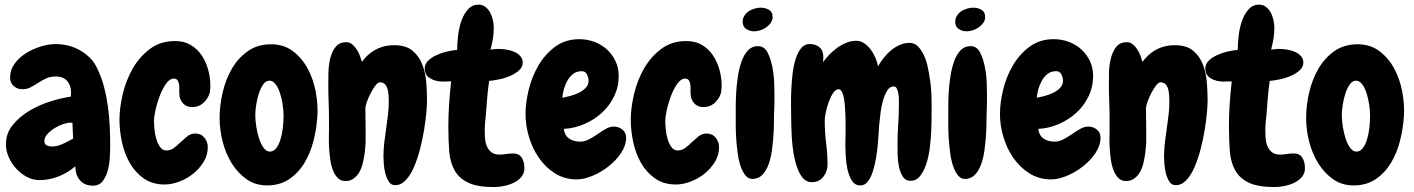

<svg xmlns="http://www.w3.org/2000/svg" viewBox="-20 -753 5956 809"><path d="M444.3 -137.7Q444.3 -120.1 442.9 -91.8Q441.4 -63.5 434.6 -36.6Q427.7 -9.8 413.1 9.8Q398.4 29.3 372.1 29.3Q335.9 29.3 316.4 5.9Q296.9 -17.6 297.9 -52.7Q266.6 -25.4 227.1 -9.8Q187.5 5.9 146.5 5.9Q118.2 5.9 92.8 -7.8Q67.4 -21.5 47.9 -43Q28.3 -64.5 16.6 -91.3Q4.9 -118.2 4.9 -144.5Q4.9 -191.4 33.7 -226.6Q62.5 -261.7 104.5 -286.6Q146.5 -311.5 193.8 -326.2Q241.2 -340.8 278.3 -345.7Q278.3 -350.6 278.8 -354.5Q279.3 -358.4 279.3 -363.3Q279.3 -393.6 262.7 -412.1Q246.1 -430.7 215.8 -430.7Q191.4 -430.7 173.8 -422.4Q156.2 -414.1 140.6 -403.8Q125 -393.6 109.4 -385.3Q93.8 -377 74.2 -377Q52.7 -377 37.6 -390.6Q22.5 -404.3 22.5 -425.8Q22.5 -458 41.5 -484.4Q60.5 -510.7 89.4 -528.8Q118.2 -546.9 151.9 -557.1Q185.5 -567.4 213.9 -567.4Q240.2 -567.4 266.6 -561Q293 -554.7 316.4 -541.5Q339.8 -528.3 358.9 -509.3Q377.9 -490.2 389.6 -464.8Q407.2 -428.7 418 -388.2Q428.7 -347.7 434.6 -305.2Q440.4 -262.7 442.4 -220.2Q444.3 -177.7 444.3 -137.7ZM288.1 -168.9 285.2 -235.4Q283.2 -235.4 281.2 -235.8Q279.3 -236.3 277.3 -236.3Q264.6 -236.3 245.6 -230Q226.6 -223.6 209 -212.4Q191.4 -201.2 179.2 -187.5Q167 -173.8 167 -159.2Q167 -145.5 176.8 -140.6Q186.5 -135.7 199.2 -135.7Q220.7 -135.7 245.1 -147Q269.5 -158.2 288.1 -168.9Z M865.2 -375Q865.2 -370.1 864.3 -364.7Q863.3 -359.4 861.3 -354.5Q852.5 -332 834 -316.9Q815.4 -301.8 790 -301.8Q752 -301.8 738.3 -339.8Q736.3 -344.7 736.3 -351.1Q736.3 -357.4 735.4 -364.3V-392.6Q733.4 -406.2 728.5 -414.1Q723.6 -421.9 711.9 -421.9Q695.3 -421.9 680.2 -400.9Q665 -379.9 653.8 -351.1Q642.6 -322.3 635.7 -292Q628.9 -261.7 628.9 -243.2Q628.9 -228.5 630.9 -207.5Q632.8 -186.5 638.7 -167Q644.5 -147.5 654.8 -133.3Q665 -119.1 681.6 -119.1Q698.2 -119.1 712.4 -129.4Q726.6 -139.6 740.2 -153.3Q752.9 -165 768.1 -177.7Q783.2 -190.4 802.7 -190.4Q827.1 -190.4 841.3 -172.9Q855.5 -155.3 855.5 -132.8Q855.5 -99.6 837.9 -70.8Q820.3 -42 793.9 -21Q767.6 0 735.4 12.2Q703.1 24.4 673.8 24.4Q621.1 24.4 584.5 -2Q547.9 -28.3 525.4 -68.8Q502.9 -109.4 493.2 -157.2Q483.4 -205.1 483.4 -248Q483.4 -297.9 497.1 -356Q510.7 -414.1 539.1 -463.9Q567.4 -513.7 611.8 -546.9Q656.2 -580.1 717.8 -580.1Q755.9 -580.1 783.7 -563.5Q811.5 -546.9 829.6 -520Q847.7 -493.2 856.9 -460Q866.2 -426.8 866.2 -394.5Q866.2 -389.6 866.2 -384.8Q866.2 -379.9 865.2 -375Z M1105.5 28.3Q1055.7 28.3 1018.6 2Q981.4 -24.4 956.1 -65.4Q930.7 -106.4 918 -156.7Q905.3 -207 905.3 -255.9Q905.3 -307.6 918 -362.8Q930.7 -418 957 -463.4Q983.4 -508.8 1024.4 -537.6Q1065.4 -566.4 1122.1 -566.4Q1176.8 -566.4 1215.3 -536.6Q1253.9 -506.8 1277.3 -462.4Q1300.8 -418 1310.5 -365.2Q1320.3 -312.5 1317.4 -265.6Q1314.5 -213.9 1301.3 -161.1Q1288.1 -108.4 1262.7 -66.4Q1237.3 -24.4 1198.2 2Q1159.2 28.3 1105.5 28.3ZM1115.2 -413.1Q1100.6 -413.1 1089.4 -397.5Q1078.1 -381.8 1070.8 -359.4Q1063.5 -336.9 1059.6 -312Q1055.7 -287.1 1055.7 -268.6Q1055.7 -245.1 1060.1 -217.8Q1064.5 -190.4 1072.3 -167.5Q1080.1 -144.5 1091.3 -129.4Q1102.5 -114.3 1117.2 -114.3Q1132.8 -114.3 1144 -128.9Q1155.3 -143.6 1162.1 -166Q1168.9 -188.5 1171.9 -215.3Q1174.8 -242.2 1174.8 -265.6Q1174.8 -287.1 1170.9 -313Q1167 -338.9 1159.7 -361.3Q1152.3 -383.8 1141.1 -398.4Q1129.9 -413.1 1115.2 -413.1Z M1644.5 27.3Q1627.9 27.3 1618.2 12.2Q1608.4 -2.9 1603.5 -22.5Q1598.6 -42 1597.2 -62Q1595.7 -82 1595.7 -92.8Q1595.7 -122.1 1599.1 -151.4Q1602.5 -180.7 1606.9 -210Q1611.3 -239.3 1614.7 -268.6Q1618.2 -297.9 1618.2 -327.1Q1618.2 -338.9 1617.2 -352.5Q1616.2 -366.2 1612.8 -378.4Q1609.4 -390.6 1601.6 -398.4Q1593.8 -406.2 1581.1 -406.2Q1572.3 -406.2 1561.5 -392.1Q1550.8 -377.9 1541.5 -359.9Q1532.2 -341.8 1525.9 -323.7Q1519.5 -305.7 1519.5 -296.9Q1519.5 -275.4 1520 -253.4Q1520.5 -231.4 1520.5 -209V-152.3Q1519.5 -134.8 1517.6 -116.2Q1515.6 -97.7 1511.7 -80.1Q1508.8 -62.5 1502.9 -46.4Q1497.1 -30.3 1487.8 -18.1Q1478.5 -5.9 1465.8 2Q1453.1 9.8 1435.5 9.8Q1416 9.8 1403.3 -2.9Q1390.6 -15.6 1382.8 -35.6Q1375 -55.7 1371.6 -80.6Q1368.2 -105.5 1366.7 -129.4Q1365.2 -153.3 1365.7 -173.3Q1366.2 -193.4 1366.2 -205.1V-251Q1366.2 -288.1 1364.7 -324.2Q1363.3 -360.4 1363.3 -396.5Q1363.3 -416 1363.8 -446.3Q1364.3 -476.6 1371.1 -505.4Q1377.9 -534.2 1393.6 -554.7Q1409.2 -575.2 1439.5 -575.2Q1453.1 -575.2 1463.9 -566.4Q1474.6 -557.6 1482.9 -544.9Q1491.2 -532.2 1496.6 -517.6Q1502 -502.9 1504.9 -492.2Q1514.6 -505.9 1527.8 -518.6Q1541 -531.2 1557.6 -541Q1574.2 -550.8 1594.7 -556.6Q1615.2 -562.5 1641.6 -562.5Q1691.4 -562.5 1719.2 -538.6Q1747.1 -514.6 1760.3 -479Q1773.4 -443.4 1776.4 -402.3Q1779.3 -361.3 1779.3 -328.1Q1779.3 -311.5 1776.4 -278.8Q1773.4 -246.1 1767.1 -206.5Q1760.7 -167 1750 -125.5Q1739.3 -84 1724.6 -49.8Q1710 -15.6 1689.9 5.9Q1669.9 27.3 1644.5 27.3Z M2061.5 35.2Q1992.2 35.2 1953.6 17.1Q1915 -1 1896 -34.2Q1877 -67.4 1873 -114.3Q1869.1 -161.1 1869.1 -218.8Q1869.1 -264.6 1872.1 -311Q1875 -357.4 1880.9 -410.2Q1867.2 -410.2 1859.4 -409.7Q1851.6 -409.2 1846.7 -409.2Q1815.4 -409.2 1792.5 -422.9Q1769.5 -436.5 1769.5 -464.8Q1769.5 -482.4 1782.7 -496.1Q1795.9 -509.8 1816.4 -519.5Q1836.9 -529.3 1860.8 -535.2Q1884.8 -541 1906.2 -543Q1906.2 -570.3 1910.2 -603.5Q1914.1 -636.7 1924.3 -665.5Q1934.6 -694.3 1952.1 -713.9Q1969.7 -733.4 1997.1 -733.4Q2012.7 -733.4 2024.9 -724.1Q2037.1 -714.8 2044.9 -700.7Q2052.7 -686.5 2056.6 -668.9Q2060.5 -651.4 2060.5 -634.8Q2060.5 -615.2 2057.6 -594.7Q2054.7 -574.2 2046.9 -543.9Q2063.5 -545.9 2069.3 -546.4Q2075.2 -546.9 2080.1 -546.9Q2096.7 -546.9 2114.7 -543.9Q2132.8 -541 2147.9 -534.2Q2163.1 -527.3 2172.9 -516.1Q2182.6 -504.9 2182.6 -489.3Q2182.6 -471.7 2168.5 -458Q2154.3 -444.3 2132.8 -434.6Q2111.3 -424.8 2086.9 -419.4Q2062.5 -414.1 2041 -412.1Q2035.2 -372.1 2032.7 -338.4Q2030.3 -304.7 2027.3 -270.5Q2025.4 -253.9 2023.9 -236.8Q2022.5 -219.7 2022.5 -202.1Q2022.5 -189.5 2023.4 -172.4Q2024.4 -155.3 2030.3 -139.6Q2036.1 -124 2048.8 -112.8Q2061.5 -101.6 2084 -101.6Q2097.7 -101.6 2112.3 -104Q2127 -106.4 2141.6 -106.4Q2167 -106.4 2178.2 -88.9Q2189.5 -71.3 2189.5 -43.9Q2189.5 -23.4 2177.2 -8.3Q2165 6.8 2146.5 16.1Q2127.9 25.4 2105 30.3Q2082 35.2 2061.5 35.2Z M2618.2 -173.8Q2618.2 -140.6 2597.2 -108.9Q2576.2 -77.1 2544.4 -52.2Q2512.7 -27.3 2476.6 -12.2Q2440.4 2.9 2410.2 2.9Q2358.4 2.9 2317.9 -22.9Q2277.3 -48.8 2250 -88.9Q2222.7 -128.9 2208.5 -177.2Q2194.3 -225.6 2194.3 -271.5Q2194.3 -320.3 2208 -376Q2221.7 -431.6 2249.5 -478.5Q2277.3 -525.4 2319.8 -556.6Q2362.3 -587.9 2420.9 -587.9Q2454.1 -587.9 2484.4 -576.7Q2514.6 -565.4 2537.1 -544.9Q2559.6 -524.4 2573.2 -496.1Q2586.9 -467.8 2586.9 -432.6Q2586.9 -386.7 2567.4 -346.7Q2547.9 -306.6 2515.6 -277.3Q2483.4 -248 2441.4 -230Q2399.4 -211.9 2355.5 -210Q2359.4 -181.6 2378.4 -168.9Q2397.5 -156.2 2423.8 -156.2Q2443.4 -156.2 2461.9 -166Q2480.5 -175.8 2498 -188Q2515.6 -200.2 2532.7 -210Q2549.8 -219.7 2567.4 -219.7Q2586.9 -219.7 2602.5 -207Q2618.2 -194.3 2618.2 -173.8ZM2460 -413.1Q2460 -425.8 2453.1 -439.5Q2446.3 -453.1 2431.6 -453.1Q2410.2 -453.1 2395.5 -441.9Q2380.9 -430.7 2371.1 -413.6Q2361.3 -396.5 2356 -377Q2350.6 -357.4 2349.6 -340.8Q2363.3 -343.8 2382.3 -348.6Q2401.4 -353.5 2418.5 -361.8Q2435.5 -370.1 2447.8 -382.8Q2460 -395.5 2460 -413.1Z M3019.5 -375Q3019.5 -370.1 3018.6 -364.7Q3017.6 -359.4 3015.6 -354.5Q3006.8 -332 2988.3 -316.9Q2969.7 -301.8 2944.3 -301.8Q2906.2 -301.8 2892.6 -339.8Q2890.6 -344.7 2890.6 -351.1Q2890.6 -357.4 2889.6 -364.3V-392.6Q2887.7 -406.2 2882.8 -414.1Q2877.9 -421.9 2866.2 -421.9Q2849.6 -421.9 2834.5 -400.9Q2819.3 -379.9 2808.1 -351.1Q2796.9 -322.3 2790 -292Q2783.2 -261.7 2783.2 -243.2Q2783.2 -228.5 2785.2 -207.5Q2787.1 -186.5 2793 -167Q2798.8 -147.5 2809.1 -133.3Q2819.3 -119.1 2835.9 -119.1Q2852.5 -119.1 2866.7 -129.4Q2880.9 -139.6 2894.5 -153.3Q2907.2 -165 2922.4 -177.7Q2937.5 -190.4 2957 -190.4Q2981.4 -190.4 2995.6 -172.9Q3009.8 -155.3 3009.8 -132.8Q3009.8 -99.6 2992.2 -70.8Q2974.6 -42 2948.2 -21Q2921.9 0 2889.6 12.2Q2857.4 24.4 2828.1 24.4Q2775.4 24.4 2738.8 -2Q2702.1 -28.3 2679.7 -68.8Q2657.2 -109.4 2647.5 -157.2Q2637.7 -205.1 2637.7 -248Q2637.7 -297.9 2651.4 -356Q2665 -414.1 2693.4 -463.9Q2721.7 -513.7 2766.1 -546.9Q2810.5 -580.1 2872.1 -580.1Q2910.2 -580.1 2938 -563.5Q2965.8 -546.9 2983.9 -520Q3002 -493.2 3011.2 -460Q3020.5 -426.8 3020.5 -394.5Q3020.5 -389.6 3020.5 -384.8Q3020.5 -379.9 3019.5 -375Z M3235.4 -681.6Q3235.4 -668 3228 -657.2Q3220.7 -646.5 3209 -638.2Q3197.3 -629.9 3183.6 -625.5Q3169.9 -621.1 3158.2 -621.1Q3138.7 -621.1 3124 -630.9Q3109.4 -640.6 3109.4 -661.1Q3109.4 -675.8 3116.7 -687Q3124 -698.2 3134.8 -705.6Q3145.5 -712.9 3159.2 -716.8Q3172.9 -720.7 3185.5 -720.7Q3204.1 -720.7 3219.7 -711.9Q3235.4 -703.1 3235.4 -681.6ZM3243.2 -349.6Q3243.2 -335.9 3243.2 -320.8Q3243.2 -305.7 3242.2 -292Q3241.2 -275.4 3241.2 -247.6Q3241.2 -219.7 3239.3 -187.5Q3237.3 -155.3 3232.9 -122.1Q3228.5 -88.9 3218.8 -61.5Q3209 -34.2 3192.9 -17.1Q3176.8 0 3152.3 1Q3133.8 2 3121.1 -13.7Q3108.4 -29.3 3100.1 -54.2Q3091.8 -79.1 3087.9 -109.9Q3084 -140.6 3082 -169.4Q3080.1 -198.2 3080.1 -222.7Q3080.1 -247.1 3080.1 -258.8Q3080.1 -274.4 3080.1 -303.2Q3080.1 -332 3082 -365.2Q3084 -398.4 3089.4 -432.6Q3094.7 -466.8 3105 -495.1Q3115.2 -523.4 3131.8 -541Q3148.4 -558.6 3173.8 -558.6Q3200.2 -558.6 3213.9 -532.2Q3227.5 -505.9 3234.4 -470.7Q3241.2 -435.5 3242.2 -400.9Q3243.2 -366.2 3243.2 -349.6Z M3905.3 -322.3Q3905.3 -303.7 3905.3 -272Q3905.3 -240.2 3903.8 -203.1Q3902.3 -166 3897.5 -128.4Q3892.6 -90.8 3882.3 -60.5Q3872.1 -30.3 3856.4 -10.7Q3840.8 8.8 3816.4 8.8Q3794.9 8.8 3783.7 -9.3Q3772.5 -27.3 3767.6 -51.8Q3762.7 -76.2 3762.2 -101.6Q3761.7 -127 3761.7 -141.6Q3761.7 -185.5 3764.6 -227.5Q3767.6 -269.5 3767.6 -313.5Q3767.6 -318.4 3767.6 -331.1Q3767.6 -343.8 3765.6 -356.4Q3763.7 -369.1 3759.3 -378.9Q3754.9 -388.7 3746.1 -388.7Q3728.5 -388.7 3717.8 -370.6Q3707 -352.5 3700.2 -328.1Q3693.4 -303.7 3690.4 -279.8Q3687.5 -255.9 3686.5 -244.1Q3684.6 -231.4 3683.1 -206.1Q3681.6 -180.7 3679.2 -150.4Q3676.8 -120.1 3671.4 -88.4Q3666 -56.6 3657.7 -30.8Q3649.4 -4.9 3636.7 11.7Q3624 28.3 3605.5 28.3Q3582 28.3 3569.3 7.8Q3556.6 -12.7 3550.8 -40Q3544.9 -67.4 3543.5 -95.7Q3542 -124 3542 -139.6Q3542 -156.2 3542.5 -171.9Q3543 -187.5 3543 -204.1Q3543 -210.9 3543 -226.6Q3543 -242.2 3542.5 -261.2Q3542 -280.3 3540.5 -300.8Q3539.1 -321.3 3536.1 -338.4Q3533.2 -355.5 3527.3 -366.2Q3521.5 -377 3513.7 -377Q3501 -377 3490.2 -360.8Q3479.5 -344.7 3471.7 -322.8Q3463.9 -300.8 3459.5 -279.3Q3455.1 -257.8 3455.1 -248V-242.2Q3455.1 -195.3 3460.9 -150.4Q3466.8 -105.5 3466.8 -58.6Q3466.8 -31.2 3449.2 -8.3Q3431.6 14.6 3400.4 14.6Q3377.9 14.6 3363.3 -2.4Q3348.6 -19.5 3338.9 -46.9Q3329.1 -74.2 3323.7 -106.9Q3318.4 -139.6 3316.4 -171.4Q3314.5 -203.1 3314 -229Q3313.5 -254.9 3313.5 -267.6Q3313.5 -282.2 3313 -310.5Q3312.5 -338.9 3314 -372.1Q3315.4 -405.3 3319.3 -439.9Q3323.2 -474.6 3332 -502.9Q3340.8 -531.2 3355 -549.3Q3369.1 -567.4 3391.6 -567.4Q3417 -567.4 3433.1 -553.7Q3449.2 -540 3449.2 -512.7Q3449.2 -506.8 3448.7 -501Q3448.2 -495.1 3447.3 -490.2Q3458 -505.9 3473.6 -522Q3489.3 -538.1 3507.3 -551.3Q3525.4 -564.5 3545.9 -572.8Q3566.4 -581.1 3586.9 -581.1Q3606.4 -581.1 3622.1 -570.3Q3637.7 -559.6 3649.4 -543.5Q3661.1 -527.3 3668.9 -508.8Q3676.8 -490.2 3679.7 -473.6Q3689.5 -491.2 3703.6 -509.3Q3717.8 -527.3 3734.4 -541Q3751 -554.7 3771 -563.5Q3791 -572.3 3812.5 -572.3Q3833 -572.3 3847.7 -557.6Q3862.3 -543 3873 -520Q3883.8 -497.1 3889.6 -468.3Q3895.5 -439.5 3899.4 -411.6Q3903.3 -383.8 3904.3 -359.9Q3905.3 -335.9 3905.3 -322.3Z M4130.9 -681.6Q4130.9 -668 4123.5 -657.2Q4116.2 -646.5 4104.5 -638.2Q4092.8 -629.9 4079.1 -625.5Q4065.4 -621.1 4053.7 -621.1Q4034.2 -621.1 4019.5 -630.9Q4004.9 -640.6 4004.9 -661.1Q4004.9 -675.8 4012.2 -687Q4019.5 -698.2 4030.3 -705.6Q4041 -712.9 4054.7 -716.8Q4068.4 -720.7 4081.1 -720.7Q4099.6 -720.7 4115.2 -711.9Q4130.9 -703.1 4130.9 -681.6ZM4138.7 -349.6Q4138.7 -335.9 4138.7 -320.8Q4138.7 -305.7 4137.7 -292Q4136.7 -275.4 4136.7 -247.6Q4136.7 -219.7 4134.8 -187.5Q4132.8 -155.3 4128.4 -122.1Q4124 -88.9 4114.3 -61.5Q4104.5 -34.2 4088.4 -17.1Q4072.3 0 4047.9 1Q4029.3 2 4016.6 -13.7Q4003.9 -29.3 3995.6 -54.2Q3987.3 -79.1 3983.4 -109.9Q3979.5 -140.6 3977.5 -169.4Q3975.6 -198.2 3975.6 -222.7Q3975.6 -247.1 3975.6 -258.8Q3975.6 -274.4 3975.6 -303.2Q3975.6 -332 3977.5 -365.2Q3979.5 -398.4 3984.9 -432.6Q3990.2 -466.8 4000.5 -495.1Q4010.7 -523.4 4027.3 -541Q4043.9 -558.6 4069.3 -558.6Q4095.7 -558.6 4109.4 -532.2Q4123 -505.9 4129.9 -470.7Q4136.7 -435.5 4137.7 -400.9Q4138.7 -366.2 4138.7 -349.6Z M4617.2 -173.8Q4617.2 -140.6 4596.2 -108.9Q4575.2 -77.1 4543.5 -52.2Q4511.7 -27.3 4475.6 -12.2Q4439.5 2.9 4409.2 2.9Q4357.4 2.9 4316.9 -22.9Q4276.4 -48.8 4249 -88.9Q4221.7 -128.9 4207.5 -177.2Q4193.4 -225.6 4193.4 -271.5Q4193.4 -320.3 4207 -376Q4220.7 -431.6 4248.5 -478.5Q4276.4 -525.4 4318.8 -556.6Q4361.3 -587.9 4419.9 -587.9Q4453.1 -587.9 4483.4 -576.7Q4513.7 -565.4 4536.1 -544.9Q4558.6 -524.4 4572.3 -496.1Q4585.9 -467.8 4585.9 -432.6Q4585.9 -386.7 4566.4 -346.7Q4546.9 -306.6 4514.6 -277.3Q4482.4 -248 4440.4 -230Q4398.4 -211.9 4354.5 -210Q4358.4 -181.6 4377.4 -168.9Q4396.5 -156.2 4422.9 -156.2Q4442.4 -156.2 4460.9 -166Q4479.5 -175.8 4497.1 -188Q4514.6 -200.2 4531.7 -210Q4548.8 -219.7 4566.4 -219.7Q4585.9 -219.7 4601.6 -207Q4617.2 -194.3 4617.2 -173.8ZM4459 -413.1Q4459 -425.8 4452.1 -439.5Q4445.3 -453.1 4430.7 -453.1Q4409.2 -453.1 4394.5 -441.9Q4379.9 -430.7 4370.1 -413.6Q4360.4 -396.5 4355 -377Q4349.6 -357.4 4348.6 -340.8Q4362.3 -343.8 4381.3 -348.6Q4400.4 -353.5 4417.5 -361.8Q4434.6 -370.1 4446.8 -382.8Q4459 -395.5 4459 -413.1Z M4933.6 27.3Q4917 27.3 4907.2 12.2Q4897.5 -2.9 4892.6 -22.5Q4887.7 -42 4886.2 -62Q4884.8 -82 4884.8 -92.8Q4884.8 -122.1 4888.2 -151.4Q4891.6 -180.7 4896 -210Q4900.4 -239.3 4903.8 -268.6Q4907.2 -297.9 4907.2 -327.1Q4907.2 -338.9 4906.2 -352.5Q4905.3 -366.2 4901.9 -378.4Q4898.4 -390.6 4890.6 -398.4Q4882.8 -406.2 4870.1 -406.2Q4861.3 -406.2 4850.6 -392.1Q4839.8 -377.9 4830.6 -359.9Q4821.3 -341.8 4814.9 -323.7Q4808.6 -305.7 4808.6 -296.9Q4808.6 -275.4 4809.1 -253.4Q4809.6 -231.4 4809.6 -209V-152.3Q4808.6 -134.8 4806.6 -116.2Q4804.7 -97.7 4800.8 -80.1Q4797.9 -62.5 4792 -46.4Q4786.1 -30.3 4776.9 -18.1Q4767.6 -5.9 4754.9 2Q4742.2 9.8 4724.6 9.8Q4705.1 9.8 4692.4 -2.9Q4679.7 -15.6 4671.9 -35.6Q4664.1 -55.7 4660.6 -80.6Q4657.2 -105.5 4655.8 -129.4Q4654.3 -153.3 4654.8 -173.3Q4655.3 -193.4 4655.3 -205.1V-251Q4655.3 -288.1 4653.8 -324.2Q4652.3 -360.4 4652.3 -396.5Q4652.3 -416 4652.8 -446.3Q4653.3 -476.6 4660.2 -505.4Q4667 -534.2 4682.6 -554.7Q4698.2 -575.2 4728.5 -575.2Q4742.2 -575.2 4752.9 -566.4Q4763.7 -557.6 4772 -544.9Q4780.3 -532.2 4785.6 -517.6Q4791 -502.9 4793.9 -492.2Q4803.7 -505.9 4816.9 -518.6Q4830.1 -531.2 4846.7 -541Q4863.3 -550.8 4883.8 -556.6Q4904.3 -562.5 4930.7 -562.5Q4980.5 -562.5 5008.3 -538.6Q5036.1 -514.6 5049.3 -479Q5062.5 -443.4 5065.4 -402.3Q5068.4 -361.3 5068.4 -328.1Q5068.4 -311.5 5065.4 -278.8Q5062.5 -246.1 5056.2 -206.5Q5049.8 -167 5039.1 -125.5Q5028.3 -84 5013.7 -49.8Q4999 -15.6 4979 5.9Q4959 27.3 4933.6 27.3Z M5350.6 35.2Q5281.2 35.2 5242.7 17.1Q5204.1 -1 5185.1 -34.2Q5166 -67.4 5162.1 -114.3Q5158.2 -161.1 5158.2 -218.8Q5158.2 -264.6 5161.1 -311Q5164.1 -357.4 5169.9 -410.2Q5156.2 -410.2 5148.4 -409.7Q5140.6 -409.2 5135.7 -409.2Q5104.5 -409.2 5081.5 -422.9Q5058.6 -436.5 5058.6 -464.8Q5058.6 -482.4 5071.8 -496.1Q5085 -509.8 5105.5 -519.5Q5126 -529.3 5149.9 -535.2Q5173.8 -541 5195.3 -543Q5195.3 -570.3 5199.2 -603.5Q5203.1 -636.7 5213.4 -665.5Q5223.6 -694.3 5241.2 -713.9Q5258.8 -733.4 5286.1 -733.4Q5301.8 -733.4 5314 -724.1Q5326.2 -714.8 5334 -700.7Q5341.8 -686.5 5345.7 -668.9Q5349.6 -651.4 5349.6 -634.8Q5349.6 -615.2 5346.7 -594.7Q5343.8 -574.2 5335.9 -543.9Q5352.5 -545.9 5358.4 -546.4Q5364.3 -546.9 5369.1 -546.9Q5385.7 -546.9 5403.8 -543.9Q5421.9 -541 5437 -534.2Q5452.1 -527.3 5461.9 -516.1Q5471.7 -504.9 5471.7 -489.3Q5471.7 -471.7 5457.5 -458Q5443.4 -444.3 5421.9 -434.6Q5400.4 -424.8 5376 -419.4Q5351.6 -414.1 5330.1 -412.1Q5324.2 -372.1 5321.8 -338.4Q5319.3 -304.7 5316.4 -270.5Q5314.5 -253.9 5313 -236.8Q5311.5 -219.7 5311.5 -202.1Q5311.5 -189.5 5312.5 -172.4Q5313.5 -155.3 5319.3 -139.6Q5325.2 -124 5337.9 -112.8Q5350.6 -101.6 5373 -101.6Q5386.7 -101.6 5401.4 -104Q5416 -106.4 5430.7 -106.4Q5456.1 -106.4 5467.3 -88.9Q5478.5 -71.3 5478.5 -43.9Q5478.5 -23.4 5466.3 -8.3Q5454.1 6.8 5435.5 16.1Q5417 25.4 5394 30.3Q5371.1 35.2 5350.6 35.2Z M5683.6 28.3Q5633.8 28.3 5596.7 2Q5559.6 -24.4 5534.2 -65.4Q5508.8 -106.4 5496.1 -156.7Q5483.4 -207 5483.4 -255.9Q5483.4 -307.6 5496.1 -362.8Q5508.8 -418 5535.2 -463.4Q5561.5 -508.8 5602.5 -537.6Q5643.6 -566.4 5700.2 -566.4Q5754.9 -566.4 5793.5 -536.6Q5832 -506.8 5855.5 -462.4Q5878.9 -418 5888.7 -365.2Q5898.4 -312.5 5895.5 -265.6Q5892.6 -213.9 5879.4 -161.1Q5866.2 -108.4 5840.8 -66.4Q5815.4 -24.4 5776.4 2Q5737.3 28.3 5683.6 28.3ZM5693.4 -413.1Q5678.7 -413.1 5667.5 -397.5Q5656.2 -381.8 5648.9 -359.4Q5641.6 -336.9 5637.7 -312Q5633.8 -287.1 5633.8 -268.6Q5633.8 -245.1 5638.2 -217.8Q5642.6 -190.4 5650.4 -167.5Q5658.2 -144.5 5669.4 -129.4Q5680.7 -114.3 5695.3 -114.3Q5710.9 -114.3 5722.2 -128.9Q5733.4 -143.6 5740.2 -166Q5747.1 -188.5 5750 -215.3Q5752.9 -242.2 5752.9 -265.6Q5752.9 -287.1 5749 -313Q5745.1 -338.9 5737.8 -361.3Q5730.5 -383.8 5719.2 -398.4Q5708 -413.1 5693.4 -413.1Z"/></svg>

Font: Chewy
Style: Regular
Weight: 400
Designer: Squid
Foundry: Font Diner, Inc DBA Sideshow
Version: Version 1.000